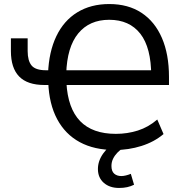

<svg xmlns="http://www.w3.org/2000/svg" viewBox="-20 -734 932 951"><path d="M549 9Q447 9 375 -30Q303 -69 263 -144Q223 -219 219 -326L233 -313H200Q116 -313 75 -355Q34 -397 34 -481V-544H117V-481Q117 -433 136.5 -409.5Q156 -386 208 -386H235L218 -370Q222 -477 259 -554.5Q296 -632 363 -673Q430 -714 521 -714Q615 -714 681 -670.5Q747 -627 782 -546Q817 -465 817 -353V-313H297L309 -324Q316 -197 377 -134Q438 -71 554 -71Q611 -71 663 -87.5Q715 -104 759 -142L790 -70Q744 -31 680.5 -11Q617 9 549 9ZM521 -636Q423 -636 367.5 -568.5Q312 -501 308 -369L296 -386H746L729 -358Q729 -498 675 -567Q621 -636 521 -636ZM570 197Q523 197 494 171.5Q465 146 465 103Q465 63 491 26.5Q517 -10 559 -34L590 0Q575 8 561.5 22Q548 36 540 52.5Q532 69 532 88Q532 114 545.5 126Q559 138 581 138Q591 138 603.5 135Q616 132 628 127L644 181Q628 189 610 193Q592 197 570 197Z"/></svg>

Font: Nunito Sans 7pt SemiCondensed
Style: Regular
Weight: 400
Width: 4
Designer: Vernon Adams
Foundry: Vernon Adams
Version: Version 3.101;gftools[0.9.27]